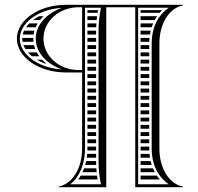

<svg xmlns="http://www.w3.org/2000/svg" viewBox="-20 -615 820 795"><path d="M73.2 -442H118.7C118.2 -446.3 118 -450.6 118 -455C118 -456 118 -457 118 -458H72.1C72 -457 72 -456 72 -455C72 -450.7 72.4 -446.3 73.2 -442ZM77.2 -428C79.3 -422.6 82 -417.2 85.3 -412H126.1C124 -417.2 122.4 -422.5 121.1 -428ZM95.7 -398C100.5 -392.4 106.1 -387.1 112.2 -382H142.7C138.9 -387.1 135.5 -392.5 132.5 -398ZM132.1 -368C142.2 -361.9 153.4 -356.5 165.5 -352H171.6C165.4 -357 159.6 -362.4 154.3 -368ZM142.7 -548C133.3 -543.2 124.7 -537.8 117.1 -532H145.9C150.3 -537.6 155.1 -543 160.3 -548ZM101.1 -518C96 -512.9 91.6 -507.5 87.8 -502H127.9C130.2 -507.5 133 -512.9 136.2 -518ZM79.7 -488C77.2 -482.7 75.3 -477.4 74.1 -472H119.2C120.1 -477.5 121.2 -482.8 122.8 -488ZM304 128H384.1C383.2 122.6 382.4 117.3 381.8 112H314.4C311.3 117.6 307.8 122.9 304 128ZM332.8 68H378.3C378.1 62.8 378 57.5 378 52H336.7C335.6 57.4 334.3 62.8 332.8 68ZM328.3 82C326.3 87.5 324.1 92.8 321.7 98H380.2C379.7 92.7 379.2 87.4 378.9 82ZM341.9 8H378V-8H342V0C342 2.7 342 5.3 341.9 8ZM341.1 22C340.6 27.4 340 32.7 339.2 38H378V22ZM342 -22H378V-38H342ZM342 -82H378V-98H342ZM342 -68V-52H378V-68ZM342 -202H378V-218H342ZM342 -188V-172H378V-188ZM342 -158V-142H378V-158ZM342 -128V-112H378V-128ZM342 -562H384.1C384.6 -565.7 385.3 -569.3 385.9 -573H342ZM342 -548V-532H380.2C380.7 -537.4 381.3 -542.7 382 -548ZM342 -518V-502H378.3C378.5 -507.4 378.7 -512.7 379.1 -518ZM342 -488V-472H378V-485C378 -486 378 -487 378 -488ZM342 -458V-442H378V-458ZM342 -428V-412H378V-428ZM342 -398V-382H378V-398ZM342 -368V-352H378V-368ZM342 -338V-322H378V-338ZM342 -308V-292H378V-308ZM342 -278V-262H378V-278ZM342 -248V-232H378V-248ZM562 128H641.8C637.3 122.9 633.2 117.5 629.5 112H562ZM562 68H608.1C606.4 62.8 605 57.4 603.7 52H562ZM562 82V98H621C618.2 92.8 615.6 87.5 613.3 82ZM562 8H598.1C598 5.3 598 2.7 598 0V-8H562ZM562 22V38H600.9C600.1 32.7 599.4 27.4 599 22ZM562 -22H598V-38H562ZM562 -82H598V-98H562ZM562 -68V-52H598V-68ZM562 -202H598V-218H562ZM562 -188V-172H598V-188ZM562 -158V-142H598V-158ZM562 -128V-112H598V-128ZM562 -562H641C644.2 -565.8 647.6 -569.5 651.2 -573H562ZM562 -548V-532H620.7C623.6 -537.5 626.8 -542.8 630.3 -548ZM562 -518V-502H608C609.8 -507.5 611.8 -512.8 614 -518ZM562 -488V-472H600.9C601.7 -477.4 602.8 -482.8 604.1 -488ZM562 -458V-442H598.1C598.2 -447.4 598.6 -452.7 599.1 -458ZM562 -428V-412H598V-428ZM562 -398V-382H598V-398ZM562 -368V-352H598V-368ZM562 -338V-322H598V-338ZM562 -308V-292H598V-308ZM562 -278V-262H598V-278ZM562 -248V-232H598V-248ZM540 160H738V158C676 145 640 77 640 0V-435C640 -512 676 -580 738 -593V-595H253C141 -595 50 -532 50 -455C50 -378 141 -315 253 -315H320V0C320 77 284 145 222 158V160H420V-585H540ZM320 -585V-325H305C225 -325 160 -383 160 -455C160 -527 225 -585 305 -585ZM552 148V-583H679C630.7 -549.4 608 -496 608 -435V0C608 61.1 630.6 114.5 679 148ZM398 148H271C311.2 116.6 332 60.2 332 0V-583H398C391.2 -549 388 -519.7 388 -485V50C388 85 391 114 398 148ZM235.8 -327.5C135.4 -333.6 62 -391.9 62 -455C62 -518.1 135.3 -576.4 235.8 -582.5C173.7 -559.4 128 -513.1 128 -455C128 -396.9 173.7 -350.6 235.8 -327.5Z"/></svg>

Font: SortefaxS02
Style: Medium
Weight: 500
Designer: gluk
Foundry: gluk
Version: Version 0.261